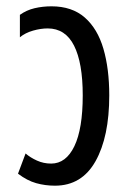

<svg xmlns="http://www.w3.org/2000/svg" viewBox="-20 -578 416 608"><path d="M154 10Q123 10 94.5 2Q66 -6 37 -28L61 -92Q76 -79 97 -69.5Q118 -60 142 -60Q189 -60 215.5 -115Q242 -170 242 -276Q242 -379 214.5 -433.5Q187 -488 131 -488Q109 -488 84.5 -481Q60 -474 43 -460V-531Q64 -546 89.5 -552Q115 -558 143 -558Q208 -558 248.5 -522.5Q289 -487 307.5 -423.5Q326 -360 326 -276Q326 -145 282.5 -67.5Q239 10 154 10Z"/></svg>

Font: Noto Sans Thai ExtraCondensed
Style: Regular
Weight: 400
Width: 2
Designer: Monotype Design Team
Foundry: Monotype Imaging Inc.
Version: Version 2.002